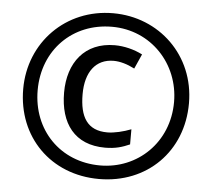

<svg xmlns="http://www.w3.org/2000/svg" viewBox="-52 -781 936 847"><g transform="rotate(5 416.0 -357.0)"><path d="M416 10C629 10 783 -144 783 -357C783 -570 619 -724 416 -724C206 -724 49 -563 49 -357C49 -144 203 10 416 10ZM416 -50C239 -50 113 -181 113 -357C113 -536 242 -664 416 -664C589 -664 717 -526 717 -357C717 -178 582 -50 416 -50ZM431 -130C478 -130 508 -140 540 -154V-221C507 -208 466 -198 435 -198C347 -198 312 -255 312 -357C312 -455 357 -515 436 -515C464 -515 496 -506 529 -489L558 -554C521 -573 476 -584 435 -584C302 -584 230 -489 230 -357C230 -220 296 -130 431 -130Z"/></g></svg>

Font: Noto Sans Balinese SemiBold
Style: Regular
Weight: 600
Designer: Aditya Bayu, David Williams
Foundry: David Williams
Version: Version 2.005